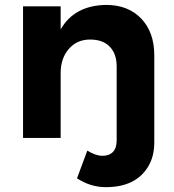

<svg xmlns="http://www.w3.org/2000/svg" viewBox="-20 -564 710 785"><path d="M610.8 -337.9V18.1Q610.8 76.2 585.4 117.7Q560.1 159.2 517.1 180.2Q474.1 201.2 412.1 201.2Q350.1 201.2 294.9 165L336.9 51.8Q371.1 72.8 398.4 73Q425.8 73.2 441.4 57.6Q457 42 457 9.8V-293Q457 -343.8 428.5 -373.3Q399.9 -402.8 346.9 -402.3Q293.9 -401.9 261 -363.5Q228 -325.2 228 -265.1V0H74.2V-538.1H228V-443.8Q284.2 -542 414.1 -543.9Q503.9 -543.9 557.4 -488Q610.8 -432.1 610.8 -337.9Z"/></svg>

Font: Montserrat-SemiBold
Style: Regular
Weight: 600
Designer: Julieta Ulanovsky
Foundry: Julieta Ulanovsky
Version: Version 6.001